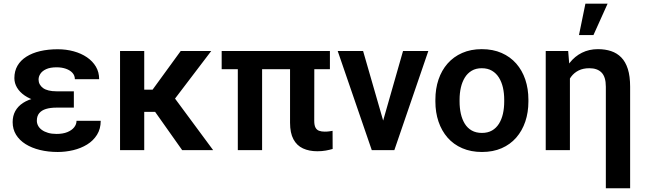

<svg xmlns="http://www.w3.org/2000/svg" viewBox="-20 -800 3435 1023"><path d="M256.3 -287.1H373.5V-226.6H281.2Q248.5 -226.6 225.1 -219.5Q201.7 -212.4 189 -197Q176.3 -181.6 176.3 -156.7Q176.3 -143.1 182.9 -130.4Q189.5 -117.7 202.9 -107.9Q216.3 -98.1 235.8 -92.3Q255.4 -86.4 281.2 -86.4Q315.4 -86.4 339.1 -96.2Q362.8 -106 375.2 -121.8Q387.7 -137.7 387.7 -156.2H516.6Q516.6 -113.3 496.8 -81.8Q477.1 -50.3 444.1 -30Q411.1 -9.8 370.4 0Q329.6 9.8 287.6 9.8Q236.3 9.8 192.6 -1Q148.9 -11.7 116.2 -32.2Q83.5 -52.7 65.4 -82.3Q47.4 -111.8 47.4 -149.4Q47.4 -182.6 61.5 -208.3Q75.7 -233.9 102.5 -251.5Q129.4 -269 168.5 -278.1Q207.5 -287.1 256.3 -287.1ZM373.5 -252H256.3Q211.9 -252 175.3 -262.2Q138.7 -272.5 111.8 -290.8Q85 -309.1 70.8 -333Q56.6 -356.9 56.6 -383.8Q56.6 -421.4 73.2 -450Q89.8 -478.5 120.6 -498Q151.4 -517.6 193.8 -527.6Q236.3 -537.6 287.6 -537.6Q332.5 -537.6 372.6 -526.6Q412.6 -515.6 443.1 -494.9Q473.6 -474.1 491 -444.8Q508.3 -415.5 508.3 -377.9H378.9Q378.9 -397.5 366.2 -411.6Q353.5 -425.8 331.3 -433.6Q309.1 -441.4 281.7 -441.4Q248 -441.4 226.8 -431.9Q205.6 -422.4 195.6 -407.5Q185.5 -392.6 185.5 -376Q185.5 -362.3 191.7 -350.8Q197.8 -339.4 209.5 -330.8Q221.2 -322.3 239.3 -317.9Q257.3 -313.5 281.2 -313.5H373.5Z M748.5 -528.3V0H619.6V-528.3ZM1105.5 -528.3 858.9 -204.1H722.7L706.5 -322.3H793L942.9 -528.3ZM950.7 0 790.5 -226.6 898.4 -293.9 1115.7 0Z M1737.8 -528.3V-431.2H1161.1V-528.3ZM1376.5 -528.3V0H1247.1V-528.3ZM1525.4 -528.3H1654.8L1654.3 -156.7Q1654.3 -132.8 1660.9 -120.4Q1667.5 -107.9 1679.9 -103.3Q1692.4 -98.6 1710.4 -98.6Q1723.1 -98.6 1733.9 -100.1Q1744.6 -101.6 1752 -103L1752.4 -6.3Q1735.8 -1.5 1715.8 2.2Q1695.8 5.9 1670.4 5.9Q1627 5.9 1594.2 -9.3Q1561.5 -24.4 1543.5 -57.9Q1525.4 -91.3 1525.4 -146Z M2004.4 -97.7 2127.4 -528.3H2262.2L2081.1 0H1999ZM1914.6 -528.3 2039.1 -96.7 2043.5 0H1960.9L1779.3 -528.3Z M2299.8 -258.8V-269Q2299.8 -327.1 2316.4 -376.2Q2333 -425.3 2364.7 -461.4Q2396.5 -497.6 2442.4 -517.8Q2488.3 -538.1 2546.9 -538.1Q2606.4 -538.1 2652.6 -517.8Q2698.7 -497.6 2730.5 -461.4Q2762.2 -425.3 2778.8 -376.2Q2795.4 -327.1 2795.4 -269V-258.8Q2795.4 -201.2 2778.8 -152.1Q2762.2 -103 2730.5 -66.7Q2698.7 -30.3 2652.8 -10.3Q2606.9 9.8 2547.9 9.8Q2489.3 9.8 2442.9 -10.3Q2396.5 -30.3 2364.7 -66.7Q2333 -103 2316.4 -152.1Q2299.8 -201.2 2299.8 -258.8ZM2428.7 -269V-258.8Q2428.7 -224.1 2435.5 -193.8Q2442.4 -163.6 2456.5 -140.6Q2470.7 -117.7 2493.4 -104.7Q2516.1 -91.8 2547.9 -91.8Q2579.1 -91.8 2601.6 -104.7Q2624 -117.7 2638.4 -140.6Q2652.8 -163.6 2659.7 -193.8Q2666.5 -224.1 2666.5 -258.8V-269Q2666.5 -303.2 2659.7 -333.3Q2652.8 -363.3 2638.4 -386.5Q2624 -409.7 2601.3 -423.1Q2578.6 -436.5 2546.9 -436.5Q2515.6 -436.5 2493.2 -423.1Q2470.7 -409.7 2456.5 -386.5Q2442.4 -363.3 2435.5 -333.3Q2428.7 -303.2 2428.7 -269Z M3016.6 -415.5V0H2887.7V-528.3H3007.3ZM2991.7 -281.7 2959.5 -280.8Q2959.5 -336.9 2973.9 -383.8Q2988.3 -430.7 3015.4 -465.3Q3042.5 -500 3080.6 -519Q3118.7 -538.1 3166 -538.1Q3204.6 -538.1 3236.1 -527.6Q3267.6 -517.1 3290.3 -493.9Q3313 -470.7 3325.2 -432.4Q3337.4 -394 3337.4 -337.9V203.1H3208V-337.9Q3208 -364.7 3202.1 -383.5Q3196.3 -402.3 3184.8 -413.8Q3173.3 -425.3 3157.2 -430.9Q3141.1 -436.5 3120.1 -436.5Q3087.4 -436.5 3063.2 -424.6Q3039.1 -412.6 3023.2 -391.4Q3007.3 -370.1 2999.5 -342Q2991.7 -314 2991.7 -281.7ZM3064.9 -613.3 3099.1 -780.3H3217.3L3142.1 -613.3Z"/></svg>

Font: Roboto SemiBold
Style: Regular
Weight: 600
Designer: Christian Robertson
Foundry: Google
Version: Version 3.009; 2024